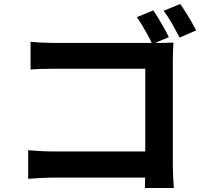

<svg xmlns="http://www.w3.org/2000/svg" viewBox="-20 -887 1040 961"><path d="M747 -835Q760 -817 774.5 -792.5Q789 -768 803 -743.5Q817 -719 825 -701L742 -666Q733 -687 719.5 -711.5Q706 -736 692 -759.5Q678 -783 665 -801ZM882 -867Q895 -849 910 -825Q925 -801 939 -777Q953 -753 962 -735L879 -699Q863 -730 841.5 -768Q820 -806 799 -833ZM133 -678Q161 -675 196 -673.5Q231 -672 257 -672H760Q783 -672 809.5 -672.5Q836 -673 848 -674Q847 -657 846 -630.5Q845 -604 845 -582V-64Q845 -38 846.5 -3Q848 32 850 54H705Q706 32 706.5 5.5Q707 -21 707 -48V-543H257Q225 -543 189.5 -542Q154 -541 133 -539ZM121 -135Q146 -133 179 -131Q212 -129 245 -129H786V2H249Q220 2 182.5 4Q145 6 121 8Z"/></svg>

Font: Noto Sans SC
Style: Bold
Weight: 700
Designer: Ryoko NISHIZUKA  (kana, bopomofo & ideographs); Paul D. Hunt (Latin, Greek & Cyrillic); Sandoll Communications , Soo-you
Foundry: Adobe
Version: Version 2.004-H2;hotconv 1.0.118;makeotfexe 2.5.65603